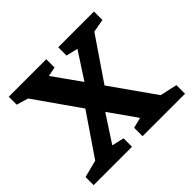

<svg xmlns="http://www.w3.org/2000/svg" viewBox="-135 -632 771 771"><g transform="rotate(-45 250.5 -246.0)"><path d="M-9 0V-46L65 -65L185 -241L51 -432L1 -447V-492H214V-445L174 -437L258 -319L332 -433L282 -445V-492H485V-444L429 -434L305 -252L437 -65L510 -49V0H269V-48L314 -59L232 -175L157 -60L209 -48V0Z"/></g></svg>

Font: Manuale SemiBold
Style: Regular
Weight: 600
Version: Version 1.002